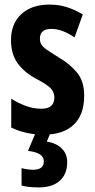

<svg xmlns="http://www.w3.org/2000/svg" viewBox="-20 -577 414 837"><path d="M347 -160Q347 -76 301 -33Q255 10 172 10Q92 10 29 -21V-147Q56 -129 90.5 -116Q125 -103 161 -103Q217 -103 217 -153Q217 -174 202 -191Q187 -208 135 -235Q84 -263 56 -302.5Q28 -342 28 -402Q28 -474 73 -515.5Q118 -557 196 -557Q236 -557 271 -546Q306 -535 341 -514L305 -414Q282 -430 256 -440.5Q230 -451 203 -451Q154 -451 154 -408Q154 -394 160 -383.5Q166 -373 183 -361Q200 -349 234 -328Q284 -299 315.5 -261Q347 -223 347 -160ZM273 130Q273 182 240.5 211Q208 240 149 240Q104 240 74 232V156Q103 163 124 163Q171 163 171 127Q171 106 152.5 95Q134 84 102 81L136 0H201L184 40Q226 47 249.5 70.5Q273 94 273 130Z"/></svg>

Font: Noto Sans Lao ExtraCondensed
Style: Bold
Weight: 700
Width: 2
Designer: Monotype Design Team
Foundry: Monotype Imaging Inc.
Version: Version 2.003; ttfautohint (v1.8.4.7-5d5b)